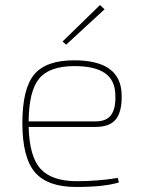

<svg xmlns="http://www.w3.org/2000/svg" viewBox="-20 -732 567 764"><path d="M243 -554 229 -567 378 -712 396 -695ZM361 -227H94Q97 -108 142 -59.5Q187 -11 286 -11Q369 -11 449 -24L453 -6Q395 12 283 12Q169 12 119 -46.5Q69 -105 69 -242Q69 -379 116 -435.5Q163 -492 275 -492Q461 -492 464 -356Q466 -290 442 -258.5Q418 -227 361 -227ZM94 -249H361Q404 -249 422.5 -275Q441 -301 439 -354Q438 -413 397.5 -441Q357 -469 276 -469Q177 -469 136 -419.5Q95 -370 94 -249Z"/></svg>

Font: Exo 2.0 Thin
Style: Regular
Weight: 250
Designer: Natanael Gama
Version: Version 1.001;PS 001.001;hotconv 1.0.70;makeotf.lib2.5.58329